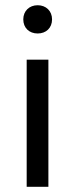

<svg xmlns="http://www.w3.org/2000/svg" viewBox="-20 -714 287 734"><path d="M82 0H165V-486H82ZM124 -586C156 -586 179 -607 179 -640C179 -672 156 -694 124 -694C92 -694 69 -672 69 -640C69 -607 92 -586 124 -586Z"/></svg>

Font: DAIFUKU Sans
Style: Regular
Weight: 400
Designer: Original font ‘Source Han Sans JP’ : Paul D. Hunt
Foundry: Daifuku
Version: Version 1.000